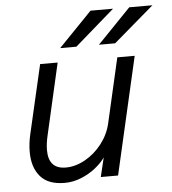

<svg xmlns="http://www.w3.org/2000/svg" viewBox="-51 -737 714 795"><g transform="rotate(-5 306.0 -339.5)"><path d="M52.7 -128.9Q52.7 -164.1 61.5 -202.1L127.4 -487.8H200.2L132.8 -192.4Q124.5 -157.7 124.5 -130.4Q124.5 -51.8 196.3 -51.8Q236.3 -51.8 276.4 -74Q316.4 -96.2 345.9 -134Q375.5 -171.9 386.2 -216.8L448.2 -487.8H520.5L408.7 0H336.9L356 -79.6Q340.3 -57.1 314 -36.4Q287.6 -15.6 254.4 -2.2Q221.2 11.2 186.5 11.2Q117.7 11.2 85.2 -26.9Q52.7 -64.9 52.7 -128.9ZM215.8 -546.4 354.5 -689.9H448.2L283.2 -546.4ZM377 -546.4 515.6 -689.9H611.8L444.3 -546.4Z"/></g></svg>

Font: Acari Sans
Style: Italic
Weight: 400
Italic angle: -13°
Designer: Alfredo Marco Pradil and Stefan Peev
Foundry: Hanken Design Co.
Version: Version 1.045;January 11, 2019;FontCreator 11.5.0.2425 64-bi